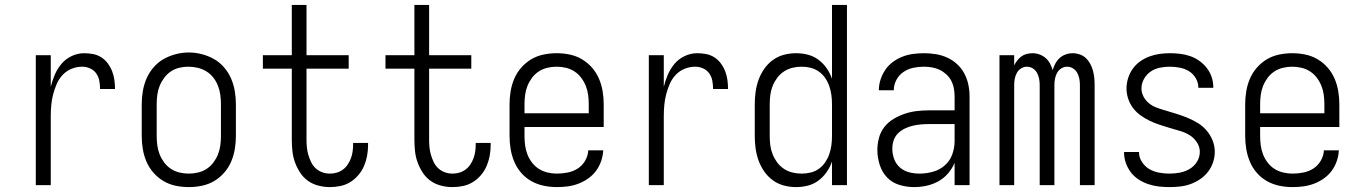

<svg xmlns="http://www.w3.org/2000/svg" viewBox="-20 -755 5540 783"><path d="M126 0V-530H187V-401Q193 -426 203.5 -450.5Q214 -475 231 -495Q248 -515 272.5 -526.5Q297 -538 323 -538Q342 -538 360 -534.5Q378 -531 393.5 -521Q409 -511 420 -496Q431 -481 437.5 -464Q444 -447 446.5 -429Q449 -411 449 -392H388Q388 -409 385 -425.5Q382 -442 372.5 -455.5Q363 -469 347.5 -476Q332 -483 316 -483Q293 -483 272 -474.5Q251 -466 235.5 -449.5Q220 -433 211 -412Q202 -391 196.5 -369.5Q191 -348 189 -325.5Q187 -303 187 -281V0Z M750 8Q723 8 696.5 2.5Q670 -3 647 -16.5Q624 -30 606 -50.5Q588 -71 577.5 -95.5Q567 -120 562.5 -146.5Q558 -173 558 -200V-330Q558 -357 562.5 -383.5Q567 -410 577.5 -434.5Q588 -459 606 -480Q624 -501 647 -514Q670 -527 696.5 -534Q723 -541 750 -541Q777 -541 803.5 -534Q830 -527 853 -514Q876 -501 894 -480Q912 -459 922.5 -434.5Q933 -410 937.5 -383.5Q942 -357 942 -330V-200Q942 -173 937.5 -146.5Q933 -120 922.5 -95.5Q912 -71 894 -50.5Q876 -30 853 -16.5Q830 -3 803.5 2.5Q777 8 750 8ZM750 -47Q769 -47 788 -51.5Q807 -56 823 -66.5Q839 -77 850.5 -92.5Q862 -108 869 -125.5Q876 -143 878.5 -162Q881 -181 881 -200V-330Q881 -349 878.5 -368Q876 -387 869 -405Q862 -423 850 -438.5Q838 -454 821.5 -464Q805 -474 786 -478.5Q767 -483 748 -483Q729 -483 710.5 -478.5Q692 -474 676.5 -463.5Q661 -453 649.5 -437.5Q638 -422 631 -404.5Q624 -387 621.5 -368Q619 -349 619 -330V-200Q619 -181 621.5 -162Q624 -143 631 -125.5Q638 -108 649.5 -92.5Q661 -77 677 -66.5Q693 -56 712 -51.5Q731 -47 750 -47Z M1325 8Q1302 8 1278.5 2Q1255 -4 1236 -17.5Q1217 -31 1204 -51Q1191 -71 1183 -93Q1175 -115 1172.5 -138.5Q1170 -162 1170 -185V-475H1052V-530H1170V-735H1230V-530H1402V-475H1230V-185Q1230 -170 1231.5 -154Q1233 -138 1237.5 -123Q1242 -108 1249 -93.5Q1256 -79 1267.5 -68.5Q1279 -58 1294 -52.5Q1309 -47 1325 -47Q1340 -47 1353.5 -51Q1367 -55 1378.5 -63.5Q1390 -72 1398 -84Q1406 -96 1411 -109.5Q1416 -123 1418 -137Q1420 -151 1420 -166Q1420 -167 1420 -169Q1420 -171 1420 -172H1481Q1481 -170 1481 -167.5Q1481 -165 1481 -163Q1481 -141 1477 -119.5Q1473 -98 1464.5 -78Q1456 -58 1441.5 -41Q1427 -24 1408.5 -12.5Q1390 -1 1368.5 3.5Q1347 8 1325 8Z M1825 8Q1802 8 1778.5 2Q1755 -4 1736 -17.5Q1717 -31 1704 -51Q1691 -71 1683 -93Q1675 -115 1672.5 -138.5Q1670 -162 1670 -185V-475H1552V-530H1670V-735H1730V-530H1902V-475H1730V-185Q1730 -170 1731.5 -154Q1733 -138 1737.5 -123Q1742 -108 1749 -93.5Q1756 -79 1767.5 -68.5Q1779 -58 1794 -52.5Q1809 -47 1825 -47Q1840 -47 1853.5 -51Q1867 -55 1878.5 -63.5Q1890 -72 1898 -84Q1906 -96 1911 -109.5Q1916 -123 1918 -137Q1920 -151 1920 -166Q1920 -167 1920 -169Q1920 -171 1920 -172H1981Q1981 -170 1981 -167.5Q1981 -165 1981 -163Q1981 -141 1977 -119.5Q1973 -98 1964.5 -78Q1956 -58 1941.5 -41Q1927 -24 1908.5 -12.5Q1890 -1 1868.5 3.5Q1847 8 1825 8Z M2251 8Q2224 8 2197.5 2.5Q2171 -3 2147.5 -16Q2124 -29 2106 -49.5Q2088 -70 2077.5 -95Q2067 -120 2062.5 -146.5Q2058 -173 2058 -200V-330Q2058 -357 2062.5 -383.5Q2067 -410 2077.5 -434.5Q2088 -459 2106 -479.5Q2124 -500 2147 -513.5Q2170 -527 2196.5 -532.5Q2223 -538 2250 -538Q2277 -538 2303.5 -532.5Q2330 -527 2353 -513.5Q2376 -500 2394 -479.5Q2412 -459 2422.5 -434.5Q2433 -410 2437.5 -383.5Q2442 -357 2442 -330V-237H2119V-200Q2119 -181 2121.5 -162Q2124 -143 2131 -125Q2138 -107 2150 -91.5Q2162 -76 2178 -66Q2194 -56 2213 -51.5Q2232 -47 2251 -47Q2273 -47 2295.5 -51.5Q2318 -56 2336.5 -68Q2355 -80 2366.5 -100Q2378 -120 2379 -142H2440Q2439 -120 2431.5 -98Q2424 -76 2410.5 -58Q2397 -40 2378.5 -27Q2360 -14 2339 -6Q2318 2 2296 5Q2274 8 2251 8ZM2381 -293V-330Q2381 -349 2378.5 -368Q2376 -387 2369 -404.5Q2362 -422 2350.5 -437.5Q2339 -453 2323 -463.5Q2307 -474 2288 -478.5Q2269 -483 2250 -483Q2231 -483 2212 -478.5Q2193 -474 2177 -463.5Q2161 -453 2149.5 -437.5Q2138 -422 2131 -404.5Q2124 -387 2121.5 -368Q2119 -349 2119 -330V-293Z M2626 0V-530H2687V-401Q2693 -426 2703.5 -450.5Q2714 -475 2731 -495Q2748 -515 2772.5 -526.5Q2797 -538 2823 -538Q2842 -538 2860 -534.5Q2878 -531 2893.5 -521Q2909 -511 2920 -496Q2931 -481 2937.5 -464Q2944 -447 2946.5 -429Q2949 -411 2949 -392H2888Q2888 -409 2885 -425.5Q2882 -442 2872.5 -455.5Q2863 -469 2847.5 -476Q2832 -483 2816 -483Q2793 -483 2772 -474.5Q2751 -466 2735.5 -449.5Q2720 -433 2711 -412Q2702 -391 2696.5 -369.5Q2691 -348 2689 -325.5Q2687 -303 2687 -281V0Z M3227 8Q3201 8 3176.5 1.5Q3152 -5 3131.5 -20Q3111 -35 3096.5 -56Q3082 -77 3073.5 -100.5Q3065 -124 3061.5 -149.5Q3058 -175 3058 -200V-330Q3058 -355 3061.5 -380.5Q3065 -406 3073.5 -429.5Q3082 -453 3096.5 -474Q3111 -495 3131.5 -510Q3152 -525 3176.5 -531.5Q3201 -538 3227 -538Q3251 -538 3274.5 -532Q3298 -526 3317.5 -511.5Q3337 -497 3351 -477Q3365 -457 3373 -434V-735H3434V0H3373V-96Q3365 -73 3351 -53Q3337 -33 3317.5 -18.5Q3298 -4 3274.5 2Q3251 8 3227 8ZM3249 -47Q3249 -47 3249 -47Q3249 -47 3249 -47Q3268 -47 3286.5 -51.5Q3305 -56 3320 -67Q3335 -78 3345.5 -93.5Q3356 -109 3362 -126.5Q3368 -144 3370.5 -162.5Q3373 -181 3373 -200V-330Q3373 -349 3370.5 -367.5Q3368 -386 3362 -403.5Q3356 -421 3345.5 -436.5Q3335 -452 3319.5 -463Q3304 -474 3286 -478.5Q3268 -483 3249 -483Q3230 -483 3211.5 -478.5Q3193 -474 3177 -463.5Q3161 -453 3149.5 -437.5Q3138 -422 3131 -404.5Q3124 -387 3121.5 -368Q3119 -349 3119 -330V-200Q3119 -181 3121.5 -162Q3124 -143 3131 -125.5Q3138 -108 3149.5 -92.5Q3161 -77 3177 -66.5Q3193 -56 3211.5 -51.5Q3230 -47 3249 -47Z M3708 8Q3677 8 3647.5 -1Q3618 -10 3597.5 -31.5Q3577 -53 3567.5 -83Q3558 -113 3558 -143Q3558 -168 3564.5 -192.5Q3571 -217 3586.5 -237Q3602 -257 3624 -270Q3646 -283 3669.5 -291Q3693 -299 3718 -302Q3743 -305 3768 -305H3873V-362Q3873 -378 3870 -394.5Q3867 -411 3859.5 -425.5Q3852 -440 3839.5 -451.5Q3827 -463 3812.5 -470Q3798 -477 3781.5 -480Q3765 -483 3748 -483Q3726 -483 3704.5 -478.5Q3683 -474 3664.5 -461.5Q3646 -449 3635.5 -429Q3625 -409 3625 -387H3564Q3564 -409 3571 -430.5Q3578 -452 3590.5 -470.5Q3603 -489 3621.5 -502.5Q3640 -516 3660.5 -524Q3681 -532 3703.5 -535Q3726 -538 3748 -538Q3773 -538 3797 -534Q3821 -530 3843 -520Q3865 -510 3883 -493.5Q3901 -477 3912.5 -455.5Q3924 -434 3929 -410Q3934 -386 3934 -362V0H3873V-91Q3863 -67 3846 -47.5Q3829 -28 3806.5 -15.5Q3784 -3 3758.5 2.5Q3733 8 3708 8ZM3730 -47Q3757 -47 3784.5 -54.5Q3812 -62 3833 -80.5Q3854 -99 3863.5 -125.5Q3873 -152 3873 -180V-249H3768Q3751 -249 3734.5 -247.5Q3718 -246 3701.5 -242Q3685 -238 3669.5 -230.5Q3654 -223 3642 -211Q3630 -199 3624.5 -182.5Q3619 -166 3619 -149Q3619 -127 3626.5 -106.5Q3634 -86 3650 -72Q3666 -58 3687 -52.5Q3708 -47 3730 -47Z M4056 0V-530H4116V-488Q4121 -499 4128.5 -508.5Q4136 -518 4145.5 -525Q4155 -532 4167 -535Q4179 -538 4191 -538Q4191 -538 4191 -538Q4191 -538 4191 -538Q4205 -538 4219 -533Q4233 -528 4244 -518.5Q4255 -509 4262 -496Q4269 -483 4273 -469Q4277 -483 4284 -496Q4291 -509 4301.5 -518.5Q4312 -528 4326 -533Q4340 -538 4355 -538Q4355 -538 4355 -538Q4355 -538 4355 -538Q4369 -538 4383.5 -533Q4398 -528 4408.5 -518Q4419 -508 4426 -495Q4433 -482 4437 -467.5Q4441 -453 4442.5 -438.5Q4444 -424 4444 -409V0H4384V-409Q4384 -422 4381.5 -434.5Q4379 -447 4373 -458Q4367 -469 4356 -476Q4345 -483 4332 -483Q4319 -483 4308 -476Q4297 -469 4291 -458Q4285 -447 4282.5 -434.5Q4280 -422 4280 -409V0H4220V-409Q4220 -422 4217.5 -434.5Q4215 -447 4209 -458Q4203 -469 4192 -476Q4181 -483 4168 -483Q4155 -483 4144 -476Q4133 -469 4127 -458Q4121 -447 4118.5 -434.5Q4116 -422 4116 -409V0Z M4749 8Q4727 8 4705.5 5.5Q4684 3 4663 -4Q4642 -11 4623.5 -23Q4605 -35 4592 -52Q4579 -69 4571.5 -90Q4564 -111 4564 -133Q4564 -133 4564 -133.5Q4564 -134 4564 -135H4625Q4625 -135 4625 -134.5Q4625 -134 4625 -134Q4625 -113 4637 -94.5Q4649 -76 4667 -65.5Q4685 -55 4706.5 -51Q4728 -47 4749 -47Q4770 -47 4791.5 -51Q4813 -55 4831.5 -66Q4850 -77 4861.5 -95.5Q4873 -114 4873 -136Q4873 -157 4860.5 -175.5Q4848 -194 4829.5 -205Q4811 -216 4790.5 -221.5Q4770 -227 4749.5 -233.5Q4729 -240 4708.5 -246.5Q4688 -253 4668.5 -262.5Q4649 -272 4631.5 -284.5Q4614 -297 4601 -314Q4588 -331 4581 -352Q4574 -373 4574 -394Q4574 -415 4580.5 -436Q4587 -457 4599.5 -474.5Q4612 -492 4629.5 -504.5Q4647 -517 4667 -524.5Q4687 -532 4708.5 -535Q4730 -538 4751 -538Q4772 -538 4793 -535.5Q4814 -533 4834 -526Q4854 -519 4871.5 -506.5Q4889 -494 4902 -477Q4915 -460 4921.5 -440Q4928 -420 4928 -399Q4928 -398 4928 -397.5Q4928 -397 4928 -397H4867Q4867 -397 4867 -397Q4867 -397 4867 -398Q4867 -418 4856.5 -436Q4846 -454 4829 -464.5Q4812 -475 4791.5 -479Q4771 -483 4751 -483Q4731 -483 4710.5 -479Q4690 -475 4673 -463.5Q4656 -452 4645.5 -433.5Q4635 -415 4635 -394Q4635 -377 4643.5 -361Q4652 -345 4665.5 -334Q4679 -323 4696 -316.5Q4713 -310 4730 -305H4731Q4754 -298 4777 -291Q4800 -284 4822 -275Q4844 -266 4864.5 -253.5Q4885 -241 4900.5 -223Q4916 -205 4925 -182.5Q4934 -160 4934 -136Q4934 -114 4927 -93Q4920 -72 4906.5 -54.5Q4893 -37 4874.5 -24.5Q4856 -12 4835.5 -4.5Q4815 3 4793 5.5Q4771 8 4749 8Z M5251 8Q5224 8 5197.5 2.5Q5171 -3 5147.5 -16Q5124 -29 5106 -49.5Q5088 -70 5077.5 -95Q5067 -120 5062.5 -146.5Q5058 -173 5058 -200V-330Q5058 -357 5062.5 -383.5Q5067 -410 5077.5 -434.5Q5088 -459 5106 -479.5Q5124 -500 5147 -513.5Q5170 -527 5196.5 -532.5Q5223 -538 5250 -538Q5277 -538 5303.5 -532.5Q5330 -527 5353 -513.5Q5376 -500 5394 -479.5Q5412 -459 5422.5 -434.5Q5433 -410 5437.5 -383.5Q5442 -357 5442 -330V-237H5119V-200Q5119 -181 5121.5 -162Q5124 -143 5131 -125Q5138 -107 5150 -91.5Q5162 -76 5178 -66Q5194 -56 5213 -51.5Q5232 -47 5251 -47Q5273 -47 5295.5 -51.5Q5318 -56 5336.5 -68Q5355 -80 5366.5 -100Q5378 -120 5379 -142H5440Q5439 -120 5431.5 -98Q5424 -76 5410.5 -58Q5397 -40 5378.5 -27Q5360 -14 5339 -6Q5318 2 5296 5Q5274 8 5251 8ZM5381 -293V-330Q5381 -349 5378.5 -368Q5376 -387 5369 -404.5Q5362 -422 5350.5 -437.5Q5339 -453 5323 -463.5Q5307 -474 5288 -478.5Q5269 -483 5250 -483Q5231 -483 5212 -478.5Q5193 -474 5177 -463.5Q5161 -453 5149.5 -437.5Q5138 -422 5131 -404.5Q5124 -387 5121.5 -368Q5119 -349 5119 -330V-293Z"/></svg>

Font: Iosevka Term Light
Style: Regular
Weight: 300
Monospace: yes
Designer: Belleve Invis
Foundry: Belleve Invis
Version: Version 9.0.1; ttfautohint (v1.8.3)